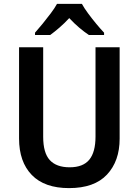

<svg xmlns="http://www.w3.org/2000/svg" viewBox="-20 -957 713 987"><path d="M595 -244Q595 -129 530 -59.5Q465 10 335 10Q209 10 143.5 -57.5Q78 -125 78 -245V-714H202V-254Q202 -171 236 -134Q270 -97 338 -97Q407 -97 439 -136Q471 -175 471 -255V-714H595ZM401 -937Q413 -915 433 -888Q453 -861 474.5 -835Q496 -809 515 -789V-777H437Q413 -793 387 -815Q361 -837 336 -864Q311 -837 285.5 -815Q260 -793 238 -777H160V-789Q178 -809 199.5 -835.5Q221 -862 241 -888.5Q261 -915 273 -937Z"/></svg>

Font: Noto Sans Arabic UI SmCn SmBd
Style: Regular
Weight: 600
Width: 4
Designer: Monotype Design Team, Nadine Chahine and Nizar Qandah
Foundry: Monotype Imaging Inc.
Version: Version 2.010; ttfautohint (v1.8.4.7-5d5b)